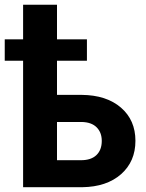

<svg xmlns="http://www.w3.org/2000/svg" viewBox="-33 -782 611 802"><path d="M330.1 -528.3H205.1V-385.7H308.1Q411.6 -384.8 472.2 -332.5Q532.7 -280.3 532.7 -193.8Q532.7 -107.4 472.7 -54.4Q412.6 -1.5 310.5 0H63.5V-528.3H-13.2V-617.7H63.5V-762.2H205.1V-617.7H330.1ZM205.1 -272.5V-112.8H305.2Q347.7 -112.8 369.9 -134.3Q392.1 -155.8 392.1 -193.4Q392.1 -228.5 370.8 -250Q349.6 -271.5 308.6 -272.5Z"/></svg>

Font: Roboto-o
Style: o-Bold
Weight: 700
Designer: Google
Version: Version 2.134; 2016; ttfautohint (v1.6)